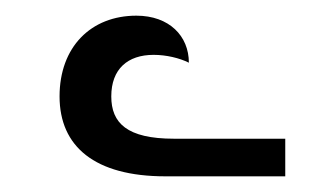

<svg xmlns="http://www.w3.org/2000/svg" viewBox="-20 -833 427 245"><path d="M191 -608H344V-656H202C142 -656 122 -676 122 -710C122 -745 143 -763 176 -763C192 -763 209 -759 221 -753C221 -787 196 -813 154 -813C96 -813 56 -773 56 -710C56 -646 101 -608 191 -608Z"/></svg>

Font: Noto Serif Armenian SemiCondensed
Style: Regular
Weight: 400
Width: 4
Designer: Monotype Design Team
Foundry: Monotype Imaging Inc.
Version: Version 2.008